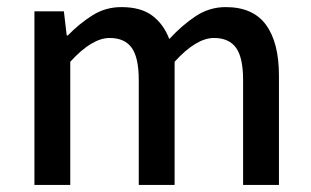

<svg xmlns="http://www.w3.org/2000/svg" viewBox="-20 -521 877 541"><path d="M77 0V-489H160L168 -421H171Q203 -454 240 -477.5Q277 -501 322 -501Q377 -501 409 -477Q441 -453 457 -411Q493 -450 531.5 -475.5Q570 -501 616 -501Q693 -501 729.5 -451Q766 -401 766 -308V0H665V-295Q665 -359 645 -386.5Q625 -414 583 -414Q533 -414 472 -347V0H371V-295Q371 -359 351 -386.5Q331 -414 289 -414Q239 -414 178 -347V0Z"/></svg>

Font: Assistant SemiBold
Style: Regular
Weight: 600
Designer: Hebrew By Ben Nathan, Latin by Paul Hunt
Version: Version 3.000